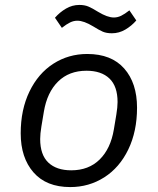

<svg xmlns="http://www.w3.org/2000/svg" viewBox="-20 -747 640 779"><path d="M64 -206Q64 -302 99.5 -375.5Q135 -449 196.5 -488.5Q258 -528 334 -528Q432 -528 484 -469Q536 -410 536 -310Q536 -214 500.5 -140.5Q465 -67 403 -27.5Q341 12 265 12Q168 12 116 -47.5Q64 -107 64 -206ZM442 -222 452 -282Q457 -312 457 -333Q457 -397 424 -428.5Q391 -460 331 -460Q260 -460 215.5 -416Q171 -372 158 -294L148 -234Q143 -204 143 -183Q143 -119 176 -87.5Q209 -56 269 -56Q340 -56 384.5 -100Q429 -144 442 -222ZM358 -640Q320 -663 294 -663Q279 -663 264.5 -656Q250 -649 231 -634L203 -675Q222 -697 247.5 -712Q273 -727 302 -727Q323 -727 338.5 -720.5Q354 -714 378 -699Q416 -676 442 -676Q457 -676 471.5 -683Q486 -690 505 -705L533 -664Q514 -642 488.5 -627Q463 -612 434 -612Q412 -612 397 -618.5Q382 -625 358 -640Z"/></svg>

Font: iA Writer Duo S
Style: Italic
Weight: 400
Italic angle: -9.5°
Designer: Mike Abbink, Paul van der Laan, Pieter van Rosmalen, Oliver Reichenstein
Foundry: Bold Monday and Information Architects Inc.
Version: Version 2.000